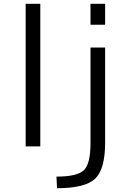

<svg xmlns="http://www.w3.org/2000/svg" viewBox="-20 -770 688 1010"><path d="M115 0V-750H192V0ZM456 -640V-750H533V-640ZM280 220 277 159Q386 159 421 125.5Q456 92 456 -16V-520H533V-20Q533 120 480.5 170Q428 220 280 220Z"/></svg>

Font: Mplus 1p
Style: Regular
Weight: 400
Version: Version 1.061